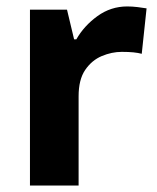

<svg xmlns="http://www.w3.org/2000/svg" viewBox="-20 -576 487 596"><path d="M375 -556Q390 -556 407 -554Q424 -552 435 -550L420 -409Q409 -412 394 -413.5Q379 -415 358 -415Q327 -415 296 -402Q265 -389 244.5 -359Q224 -329 224 -277V0H73V-546H188L210 -454H217Q241 -496 282.5 -526Q324 -556 375 -556Z"/></svg>

Font: Noto Sans Meetei Mayek
Style: Bold
Weight: 700
Designer: Monotype Design Team and Neelakash Kshetrimayum
Foundry: Monotype Imaging Inc.
Version: Version 2.002; ttfautohint (v1.8.4.7-5d5b)